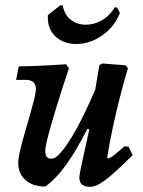

<svg xmlns="http://www.w3.org/2000/svg" viewBox="-20 -706 551 738"><path d="M154 11Q106 11 78 -14Q50 -39 50 -80Q50 -97 57 -126.5Q64 -156 74 -191Q84 -226 94 -260.5Q104 -295 111 -322.5Q118 -350 118 -364Q118 -399 79 -399H42L52 -451Q74 -451 104.5 -452Q135 -453 169 -455Q203 -457 234 -459L245 -444Q219 -366 198.5 -299.5Q178 -233 166 -187.5Q154 -142 154 -127Q154 -111 159.5 -103.5Q165 -96 179 -96Q196 -96 225 -133.5Q254 -171 289 -239Q324 -307 362 -399L340 -203L316 -211Q275 -130 235.5 -74.5Q196 -19 154 11ZM326 12Q285 12 285 -23Q285 -29 287.5 -43Q290 -57 295.5 -82.5Q301 -108 310 -148Q319 -188 331 -244L335 -295L362 -456L374 -462L463 -455L472 -444Q457 -395 441.5 -334.5Q426 -274 413 -213Q400 -152 392 -101L395 -97Q400 -98 406.5 -101.5Q413 -105 425 -115Q437 -125 459 -144L474 -142L490 -110Q444 -64 413.5 -37.5Q383 -11 363 0.5Q343 12 326 12ZM441 -656Q422 -610 388 -581.5Q354 -553 315 -542.5Q276 -532 241 -540.5Q206 -549 184 -576Q162 -603 164 -648L212 -686L221 -685Q228 -649 251.5 -630.5Q275 -612 306.5 -611Q338 -610 369 -626.5Q400 -643 421 -678L430 -677Z"/></svg>

Font: Alegreya SemiBold
Style: Italic
Weight: 600
Italic angle: -7°
Designer: Juan Pablo del Peral
Foundry: Huerta Tipografica
Version: Version 2.009